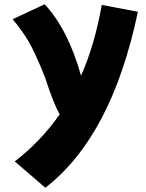

<svg xmlns="http://www.w3.org/2000/svg" viewBox="-20 -799 684 898"><path d="M259 -264Q229 -318 191 -436Q146 -550 114 -604.5Q82 -659 39 -709L189 -779Q299 -660 359 -445Q422 -586 456 -776L625 -744Q502 -160 192 79L49 -44Q171 -138 259 -264Z"/></svg>

Font: KN Bobohei
Style: Bold
Weight: 700
Designer: Kingnam Type Foundry
Version: Version 1.710;March 18, 2023